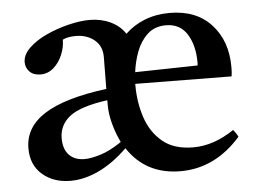

<svg xmlns="http://www.w3.org/2000/svg" viewBox="-42 -545 827 610"><g transform="rotate(-5 371.5 -240.0)"><path d="M698 -274 391 -277Q391 -274 391 -272Q391 -218 407 -169.5Q423 -121 459.5 -90.5Q496 -60 558 -60Q623 -60 688 -104Q698 -92 703 -81Q621 12 511 12Q400 12 342 -76Q297 -32 250.5 -10Q204 12 160 12Q106 12 70.5 -18.5Q35 -49 35 -102Q35 -170 100 -211Q165 -252 298 -269V-271Q298 -296 298.5 -321Q299 -346 299 -371Q299 -406 275 -425.5Q251 -445 216 -445Q190 -445 174 -437Q174 -413 164 -389Q154 -365 136 -349Q118 -333 94 -333Q72 -333 59.5 -345.5Q47 -358 47 -376Q47 -400 69.5 -421.5Q92 -443 126 -458.5Q160 -474 197 -483Q234 -492 264 -492Q300 -492 330 -478Q360 -464 377 -438Q404 -464 440 -478Q476 -492 519 -492Q604 -492 652 -439.5Q700 -387 700 -304Q700 -294 699.5 -286.5Q699 -279 698 -274ZM329 -97Q327 -102 324 -108Q313 -132 305.5 -161.5Q298 -191 298 -218V-233Q211 -221 177 -194Q143 -167 143 -125Q143 -90 161 -71.5Q179 -53 210 -53Q231 -53 261.5 -62.5Q292 -72 329 -97ZM394 -314 593 -318Q594 -320 594 -323.5Q594 -327 594 -328Q594 -382 571.5 -418Q549 -454 504 -454Q468 -454 445 -432.5Q422 -411 410 -379Q398 -347 394 -314Z"/></g></svg>

Font: Tiro Kannada
Style: Regular
Weight: 400
Designer: Kannada: John Hudson & Fiona Ross. Latin: John Hudson.
Foundry: Tiro Typeworks Ltd.
Version: Version 1.52